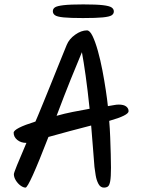

<svg xmlns="http://www.w3.org/2000/svg" viewBox="-20 -842 648 872"><path d="M96 10Q86 10 73.5 1Q61 -8 52 -22.5Q43 -37 43 -51Q43 -61 100 -193Q75 -193 58.5 -206.5Q42 -220 42 -239Q42 -259 141 -290Q144 -296 154 -320.5Q164 -345 178.5 -380Q193 -415 209 -455Q225 -495 240 -532Q255 -569 266.5 -597.5Q278 -626 283 -638Q294 -665 321.5 -684.5Q349 -704 375 -704Q388 -704 400.5 -678Q413 -652 424.5 -611Q436 -570 445 -523Q454 -476 460.5 -432.5Q467 -389 470 -360Q484 -362 496.5 -364.5Q509 -367 519 -367Q542 -367 553 -358.5Q564 -350 564 -337Q564 -318 476 -293Q479 -259 480.5 -218.5Q482 -178 483 -141.5Q484 -105 484 -80Q484 -38 480.5 -19Q477 0 470 5Q463 10 452 10Q436 10 427 -7Q418 -24 414.5 -46Q411 -68 409 -84Q405 -132 401.5 -179Q398 -226 394 -272Q343 -259 296.5 -246.5Q250 -234 200 -220Q111 10 96 10ZM237 -316Q272 -326 309.5 -333.5Q347 -341 387 -348Q378 -434 369 -498Q360 -562 352 -605Q330 -553 301 -481Q272 -409 237 -316ZM357 -760Q298 -760 268.5 -763Q239 -766 229.5 -773Q220 -780 220 -791Q220 -802 229.5 -808.5Q239 -815 269 -818.5Q299 -822 358 -822Q418 -822 447.5 -818.5Q477 -815 487 -808Q497 -801 497 -790Q497 -779 487 -772.5Q477 -766 447 -763Q417 -760 357 -760Z"/></svg>

Font: Solitreo
Style: Regular
Weight: 400
Designer: Nathan Gross, Bryan Kirschen, Binghamton University
Foundry: Eli Heuer
Version: Version 1.100; ttfautohint (v1.8.4.7-5d5b)